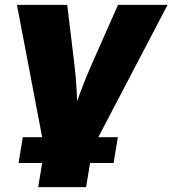

<svg xmlns="http://www.w3.org/2000/svg" viewBox="-20 -561 705 785"><path d="M163.1 56.2 49.3 -541H254.9L284.2 -296.9Q291 -242.2 293.7 -185.1Q296.4 -127.9 297.9 -63H264.6Q287.6 -127.9 308.8 -184.8Q330.1 -241.7 354.5 -296.9L462.4 -541H665L352.5 56.2ZM136.2 204.1 169.9 -3.4H366.2L332 204.1ZM55.7 105.5 73.2 0H461.9L444.3 105.5Z"/></svg>

Font: Inter 17pt Black
Style: Italic
Weight: 900
Italic angle: -9.3988°
Version: Version 4.001;git-66647c0bb